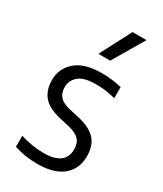

<svg xmlns="http://www.w3.org/2000/svg" viewBox="-204 -884 822 970"><g transform="rotate(30 207.0 -399.0)"><path d="M186 9.5Q112.5 9.5 49 -11.5V-76Q118.5 -54 185.5 -54Q249 -54 279.8 -78Q310.5 -102 310.5 -145.5Q310.5 -184 291.5 -203.5Q272.5 -223 232 -233.5L168 -248Q98 -265 68 -301.2Q38 -337.5 38 -395Q38 -463 88.8 -507Q139.5 -551 240 -551Q272.5 -551 301.2 -547.2Q330 -543.5 356.5 -537V-472.5Q326.5 -480.5 299.5 -484Q272.5 -487.5 242 -487.5Q171.5 -487.5 141.5 -461Q111.5 -434.5 111.5 -396.5Q111.5 -363 129.2 -342.5Q147 -322 188 -312L252 -297.5Q324 -280 354 -244Q384 -208 384 -149Q384 -75 332.8 -32.8Q281.5 9.5 186 9.5ZM175 -626.5 269.5 -808H351L244 -626.5Z"/></g></svg>

Font: Encode Sans SmCnd
Style: Regular
Weight: 400
Width: 4
Designer: Multiple Designers
Foundry: Impallari Type
Version: Version 3.002; ttfautohint (v1.8.3) -l 8 -r 50 -G 200 -x 14 